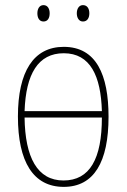

<svg xmlns="http://www.w3.org/2000/svg" viewBox="-20 -720 495 750"><path d="M126 -668C126 -651 133 -636 150 -636C166 -636 174 -649 174 -668C174 -686 166 -700 150 -700C133 -700 126 -684 126 -668ZM280 -668C280 -651 288 -636 304 -636C321 -636 329 -650 329 -668C329 -686 321 -700 304 -700C288 -700 280 -685 280 -668ZM404 -264C404 -428 356 -537 229 -537C111 -537 50 -440 50 -265C50 -88 110 10 229 10C347 10 404 -87 404 -264ZM229 -512C333 -512 374 -423 378 -286H76C81 -431 129 -512 229 -512ZM228 -15C126 -15 78 -105 76 -261H378C378 -100 331 -15 228 -15Z"/></svg>

Font: Noto Sans Condensed Thin
Style: Regular
Weight: 100
Width: 3
Designer: Monotype Design Team
Foundry: Monotype Imaging Inc.
Version: Version 2.013